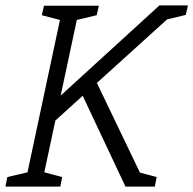

<svg xmlns="http://www.w3.org/2000/svg" viewBox="-63 -687 712 707"><path d="M220 -380 294 -381 477 0H399ZM89 0H27L169 -666H231ZM122 -300 524 -667H609L102 -208ZM79 0 91 -55 166 -35 159 0ZM427 0 439 -55 514 -35 507 0ZM209 -611 221 -666H301L293 -631ZM537 -612 549 -667H629L621 -632ZM-43 0 -36 -35 49 -55 37 0ZM99 -666H179L167 -611L91 -631Z"/></svg>

Font: Epunda Slab Light
Style: Italic
Weight: 300
Italic angle: -12°
Designer: Simon Atzbach
Foundry: typofactur
Version: Version 1.102